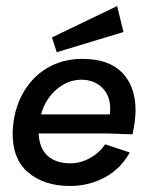

<svg xmlns="http://www.w3.org/2000/svg" viewBox="-20 -602 491 636"><path d="M335 -160H108Q110 -112 137 -86.5Q164 -61 214 -61Q247 -61 279 -79Q311 -97 328 -124L410 -97Q380 -43 327.5 -14.5Q275 14 212 14Q126 14 73 -31Q20 -76 22 -166Q25 -237 55 -291.5Q85 -346 136 -376.5Q187 -407 253 -407Q340 -407 384.5 -361.5Q429 -316 429 -236Q429 -204 419 -157ZM344 -223Q345 -230 345 -242Q345 -285 319 -311Q293 -337 251 -338Q205 -338 167.5 -306Q130 -274 116 -223ZM168 -429 152 -478 368 -582 389 -496Z"/></svg>

Font: Neutral Grotesk
Style: Italic
Weight: 400
Italic angle: -8°
Designer: Nawras Khrais
Foundry: Nawras Khrais
Version: Version 1.000